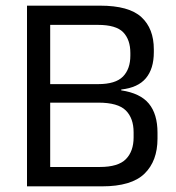

<svg xmlns="http://www.w3.org/2000/svg" viewBox="-20 -659 621 679"><path d="M132 0V-68.5H333Q398 -68.5 425.2 -96.2Q452.5 -124 452.5 -173V-191Q452.5 -241 424.8 -268.5Q397 -296 328 -296H132.5V-361.5H327Q388.5 -361.5 414.8 -388.2Q441 -415 441 -462.5V-471.5Q441 -518.5 415.8 -544.8Q390.5 -571 326.5 -571H130.5V-639H334Q436 -639 480 -598.5Q524 -558 524 -484.5V-474.5Q524 -416 496 -382.5Q468 -349 409 -342.5L408.5 -339.5Q476 -329.5 506.5 -292.5Q537 -255.5 537 -189.5V-169Q537 -89.5 491 -44.8Q445 0 341 0ZM75.5 0V-639H157.5V0Z"/></svg>

Font: Anek Bangla
Style: Regular
Weight: 400
Designer: Sulekha Rajkumar (Bangla), Yesha Goshar (Latin)
Foundry: Ek Type
Version: Version 1.003